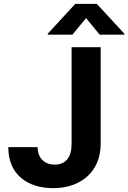

<svg xmlns="http://www.w3.org/2000/svg" viewBox="-20 -974 670 1004"><path d="M354.4 -727.3V-220.2C354 -150.2 322.8 -113.3 266 -113.3C212.4 -113.3 177.6 -146.7 176.5 -204.5H23.4C22.7 -59.3 126.4 9.9 258.2 9.9C405.5 9.9 506 -79.2 506.4 -220.2V-727.3ZM229.8 -792.6H358.7L430 -879.3L501.4 -792.6H630.3V-797.6L486.2 -953.8H373.6L229.8 -797.6Z"/></svg>

Font: Magic Ui Pro
Style: Bold
Weight: 700
Designer: Stefan Endress, Andreas Faust
Version: Version 1.000;FEAKit 1.0